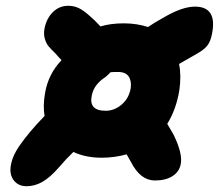

<svg xmlns="http://www.w3.org/2000/svg" viewBox="-20 -668 760 667"><path d="M71.8 -21Q51.8 -21 37.8 -31.5Q23.9 -42 18.6 -59.8Q13.2 -77.6 19.8 -104Q26.4 -130.4 45.9 -159.2Q79.6 -208.5 134.8 -265.1Q128.9 -300.8 136.2 -342.8Q147 -410.2 193.8 -459Q184.6 -468.3 172.9 -481.9Q155.8 -498.5 148.2 -507.8Q140.6 -517.1 135.7 -533.2Q130.9 -549.3 134.8 -569.8Q141.6 -604 163.8 -626Q186 -647.9 216.8 -647.9Q237.3 -647.9 254.6 -639.4Q272 -630.9 295.9 -608.9Q305.7 -601.1 329.1 -576.2Q363.8 -586.9 410.2 -586.9Q455.1 -586.9 494.1 -574.2Q513.2 -587.4 553.2 -609.9Q614.7 -645 657.2 -645Q734.9 -645 716.8 -551.8Q711.9 -524.9 700.7 -510.3Q689.5 -495.6 665 -481.9Q654.8 -476.6 602.1 -445.8Q610.4 -405.3 603 -354Q591.8 -287.1 561 -237.8Q565.4 -229.5 582 -202.1Q615.2 -134.8 607.9 -98.1Q603 -71.3 579.3 -56.2Q555.7 -41 518.1 -41Q467.8 -41 435.1 -105Q432.6 -109.4 427.5 -118.4Q422.4 -127.4 419.9 -131.8Q377.9 -120.1 333 -120.1Q277.3 -120.1 234.9 -140.1Q210.4 -116.7 184.1 -85.9Q153.3 -50.8 126.7 -35.9Q100.1 -21 71.8 -21ZM298.8 -335.9Q287.6 -283.2 347.2 -283.2Q377.4 -283.2 402.8 -304.9Q428.2 -326.7 434.1 -361.8Q437.5 -386.7 427 -402.3Q416.5 -418 390.1 -418Q371.6 -418 363.8 -417Q357.4 -409.7 347.2 -400.9Q305.7 -374.5 298.8 -335.9Z"/></svg>

Font: Shantell Sans Bouncy
Style: Italic
Weight: 800
Italic angle: -11.31°
Designer: Stephen Nixon, Anya Danilova, Shantell Martin
Foundry: Arrow Type
Version: Version 1.006;[9816181b4]